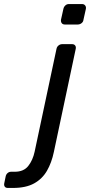

<svg xmlns="http://www.w3.org/2000/svg" viewBox="-152 -738 444 948"><path d="M-113 190Q-124 190 -128.5 183.5Q-133 177 -131 167L-124 133Q-122 123 -114.5 116.5Q-107 110 -97 110H-79Q-35 110 -12.5 81.5Q10 53 19 11L127 -497Q129 -507 137 -513.5Q145 -520 155 -520H204Q214 -520 219 -513.5Q224 -507 222 -497L114 12Q103 65 80 105Q57 145 16.5 167.5Q-24 190 -88 190ZM168 -617Q158 -617 153 -623.5Q148 -630 149 -640L161 -694Q163 -704 170.5 -711Q178 -718 188 -718H253Q263 -718 268.5 -711Q274 -704 272 -694L260 -640Q259 -630 250.5 -623.5Q242 -617 232 -617Z"/></svg>

Font: Rubik
Style: Italic
Weight: 400
Italic angle: -12°
Designer: Hubert and Fischer
Foundry: Hubert and Fischer
Version: Version 2.300;gftools[0.9.30]